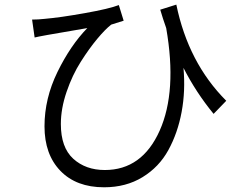

<svg xmlns="http://www.w3.org/2000/svg" viewBox="-20 -752 1040 815"><path d="M940.4 -324.2 886.7 -268.6Q811.5 -360.4 758.8 -463.9Q767.6 -366.2 751 -276.9Q734.4 -187.5 694.8 -115.2Q655.3 -43 585 0Q514.6 43 421.9 43Q303.7 43 236.3 -26.9Q168.9 -96.7 168.9 -215.8Q168.9 -334 224.1 -446.8Q279.3 -559.6 350.6 -632.8Q198.2 -606.4 180.7 -603.5Q137.7 -595.7 127 -592.8L116.2 -668.9Q142.6 -668.9 168.9 -671.9Q236.3 -677.7 340.3 -696.3Q444.3 -714.8 484.4 -730.5L504.9 -664.1Q454.1 -648.4 452.1 -647.5Q426.8 -627.9 392.6 -586.9Q358.4 -545.9 322.8 -489.7Q287.1 -433.6 262.7 -362.3Q238.3 -291 238.3 -225.6Q238.3 -126 291 -78.1Q343.8 -30.3 424.8 -30.3Q583 -30.3 657.7 -197.3Q732.4 -364.3 685.5 -632.8Q670.9 -673.8 660.2 -710.9L728.5 -732.4Q779.3 -485.4 940.4 -324.2Z"/></svg>

Font: Gen Shin Gothic Normal
Style: Regular
Weight: 300
Designer: [Source Han Sans]
Ryoko NISHIZUKA  (kana & ideographs); Paul D. Hunt (Latin, Greek & Cyrillic); Wenlong ZHANG  (bopomofo
Version: Version 1.002.20150607